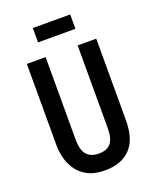

<svg xmlns="http://www.w3.org/2000/svg" viewBox="-154 -917 826 1019"><g transform="rotate(-20 259.0 -407.5)"><path d="M262 13Q202 13 163.5 -7.5Q125 -28 103 -60.5Q81 -93 72 -129.5Q63 -166 63 -199V-660H169V-194Q169 -134 192.5 -108Q216 -82 261 -82Q305 -82 327.5 -107.5Q350 -133 350 -194V-660H455V-199Q455 -92 404.5 -39.5Q354 13 262 13ZM158 -747V-828H369V-747Z"/></g></svg>

Font: Bricolage Grotesque 12pt Condensed Medium
Style: Regular
Weight: 500
Width: 3
Designer: Mathieu Triay
Foundry: Atelier Triay
Version: Version 1.001; ttfautohint (v1.8.4.7-5d5b);gftools[0.9.33.de